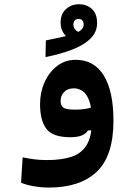

<svg xmlns="http://www.w3.org/2000/svg" viewBox="-20 -634 626 894"><path d="M208 239.3Q173.3 239.3 138.4 233.4Q103.5 227.5 78.1 216.8L85.4 98.6Q114.3 104.5 140.4 107.9Q166.5 111.3 199.2 111.3Q265.6 111.3 312.3 96.2Q358.9 81.1 383.3 41.5Q407.7 2 407.7 -70.3Q407.7 -131.8 395.5 -164.8Q383.3 -197.8 364.3 -210.2Q345.2 -222.7 324.7 -222.7Q294.9 -222.7 278.6 -205.8Q262.2 -189 262.2 -163.1Q262.2 -143.6 274.4 -133.5Q286.6 -123.5 328.6 -123.5Q360.8 -123.5 387.7 -128.9Q414.6 -134.3 453.1 -143.6L446.8 -26.9H389.6Q381.3 -12.2 361.8 -3.7Q342.3 4.9 307.1 4.9Q225.6 4.9 196 -34.2Q166.5 -73.2 166.5 -149.9Q166.5 -204.1 187.5 -251Q208.5 -297.9 245.8 -326.7Q283.2 -355.5 332 -355.5Q418.5 -355.5 463.4 -282.2Q508.3 -209 508.3 -71.8Q508.3 92.3 430.4 165.8Q352.5 239.3 208 239.3ZM191.9 -368.2 193.4 -445.8Q269.5 -460.4 307.1 -471.7Q344.7 -482.9 357.2 -494.1Q369.6 -505.4 369.6 -520Q369.6 -531.2 363.8 -538.6Q357.9 -545.9 346.2 -545.9Q334 -545.9 327.9 -538.6Q321.8 -531.2 321.8 -520Q321.8 -505.9 330.1 -496.6Q338.4 -487.3 353.5 -481L305.2 -450.2Q289.1 -460.9 275.6 -480.5Q262.2 -500 262.2 -528.8Q262.2 -569.3 287.4 -591.8Q312.5 -614.3 348.1 -614.3Q383.3 -614.3 407.7 -592.5Q432.1 -570.8 432.1 -526.4Q432.1 -484.4 400.9 -453.9Q369.6 -423.3 315.2 -402.6Q260.7 -381.8 191.9 -368.2Z"/></svg>

Font: Cascadia Code
Style: Regular
Weight: 400
Monospace: yes
Designer: Aaron Bell
Foundry: Saja Typeworks
Version: Version 2106.017